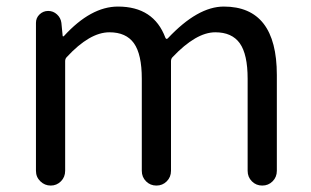

<svg xmlns="http://www.w3.org/2000/svg" viewBox="-20 -577 966 597"><path d="M91.8 -45.9V-505.9Q91.8 -521.5 103 -532.2Q114.3 -543 129.9 -543Q145.5 -543 157.2 -532.2Q168.9 -521.5 170.9 -505.9L174.8 -465.8Q174.8 -463.9 176.3 -463.9Q177.7 -463.9 178.7 -464.8Q262.7 -556.6 346.7 -556.6Q458 -556.6 494.1 -460Q497.1 -453.1 502 -458Q594.7 -556.6 675.8 -556.6Q840.8 -556.6 840.8 -343.8V-45.9Q840.8 -26.4 827.6 -13.2Q814.5 0 795.4 0Q776.4 0 763.2 -13.2Q750 -26.4 750 -45.9V-332Q750 -408.2 725.6 -442.4Q701.2 -476.6 649.4 -476.6Q589.8 -476.6 516.6 -399.4Q511.7 -394.5 511.7 -386.7V-45.9Q511.7 -26.4 498.5 -13.2Q485.4 0 466.3 0Q447.3 0 434.1 -13.2Q420.9 -26.4 420.9 -45.9V-332Q420.9 -408.2 396.5 -442.4Q372.1 -476.6 320.3 -476.6Q258.8 -476.6 187.5 -399.4Q182.6 -394.5 182.6 -386.7V-45.9Q182.6 -26.4 169.4 -13.2Q156.2 0 137.7 0Q119.1 0 105.5 -13.2Q91.8 -26.4 91.8 -45.9Z"/></svg>

Font: Gen Jyuu Gothic Regular
Style: Regular
Weight: 400
Designer: [Source Han Sans]
Ryoko NISHIZUKA  (kana & ideographs); Paul D. Hunt (Latin, Greek & Cyrillic); Wenlong ZHANG  (bopomofo
Version: Version 1.002.20150607